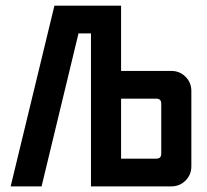

<svg xmlns="http://www.w3.org/2000/svg" viewBox="-20 -663 736 683"><path d="M535.7 -312.1H410.7V-98.6H535.7Q553.6 -98.6 553.6 -116.4V-294.3Q553.6 -312.1 535.7 -312.1ZM173.6 -642.9H410.7V-410.7H589.3Q619.3 -410.7 640 -390Q660.7 -369.3 660.7 -339.3V-71.4Q660.7 -41.4 640 -20.7Q619.3 0 589.3 0H303.6V-544.3H259.3L127.9 0H17.9Z"/></svg>

Font: Aire Exterior
Style: Regular
Weight: 400
Width: 4
Designer: Jayvee Enaguas (HarvettFox96)
Version: 20190503.02